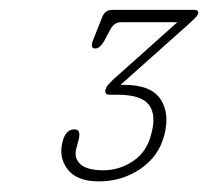

<svg xmlns="http://www.w3.org/2000/svg" viewBox="-20 -720 412 380"><path d="M305 -452Q294 -410 257.5 -385.5Q221 -361 176 -361Q132 -361 113.8 -385Q95.5 -409 104 -440Q110 -464 127.5 -464Q141 -464 135.5 -443L131 -426Q126 -407 139.2 -395Q152.5 -383 184.5 -383Q216.5 -383 243.5 -401.2Q270.5 -419.5 279 -453.5Q290 -492 275 -512.2Q260 -532.5 212.5 -532.5H197.5Q186 -532.5 189 -543Q190.5 -548.5 194.8 -553Q199 -557.5 204 -562.5L331 -676H219Q205.5 -676 197.5 -660L186 -638.5Q177.5 -624 168.5 -624Q158 -624 164 -640L182 -685.5Q187.5 -700.5 202.5 -700.5H364.5Q374 -700.5 372 -692.5Q370.5 -688.5 366.5 -684.8Q362.5 -681 357 -675.5L218.5 -552Q221 -552 223.2 -552Q225.5 -552 226.5 -552Q279 -552 297.8 -523.5Q316.5 -495 305 -452Z"/></svg>

Font: Fraunces144ptSuperSoftThinItalic
Style: Italic
Weight: 100
Italic angle: -16°
Version: Version 1.000;[0bf87f6ff]